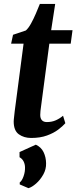

<svg xmlns="http://www.w3.org/2000/svg" viewBox="-20 -710 398 1002"><path d="M198 -183.5Q196 -167 194.2 -154.2Q192.5 -141.5 191.2 -131Q190 -120.5 190 -110Q190 -92 198.8 -82.5Q207.5 -73 224.5 -73Q250.5 -73 271.2 -82.2Q292 -91.5 309 -106L321 -67Q307.5 -51.5 283.8 -33.5Q260 -15.5 225 -2.8Q190 10 142.5 10Q105 10 78.2 -9.2Q51.5 -28.5 51.5 -76Q51.5 -79.5 52 -85.5Q52.5 -91.5 53.8 -102.5Q55 -113.5 57 -131.5Q59 -149.5 63 -177L103 -482H38L48 -528.5L115 -551Q128.5 -563 141.8 -587Q155 -611 167 -638.8Q179 -666.5 188 -689.5H268L247 -552.5H358.5L349 -482H237.5ZM128.5 272 83 252.5V242Q94.5 234 103 210Q111.5 186 110.5 162Q110 146 103 132.2Q96 118.5 82 110.5V83.5L167 45Q195 58 207.5 84.2Q220 110.5 220.5 141.5Q221.5 173 205.8 201Q190 229 168.2 248Q146.5 267 128.5 272Z"/></svg>

Font: Merriweather 24pt
Style: Bold Italic
Weight: 700
Italic angle: -7.8°
Designer: Eben Sorkin
Foundry: Eben Sorkin
Version: Version 2.101